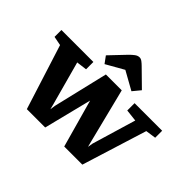

<svg xmlns="http://www.w3.org/2000/svg" viewBox="-178 -961 1206 1206"><g transform="rotate(45 425.5 -357.5)"><path d="M176 8 39 -424 -22 -436V-497H262V-432L192 -423L194 -417L271 -135L281 -96L286 -131L373 -497H514L605 -135L615 -96L621 -131L706 -416L708 -423L628 -432V-497H873V-435L804 -425L669 8H508L419 -311L339 8ZM561 -536 439 -604 321 -537 288 -582 387 -686Q401 -700 416 -711.5Q431 -723 447 -723Q459 -723 471 -714Q483 -705 494 -694L603 -587Z"/></g></svg>

Font: Faustina Light ExtraBold
Style: Regular
Weight: 800
Version: Version 1.200